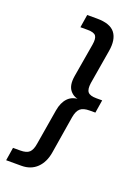

<svg xmlns="http://www.w3.org/2000/svg" viewBox="-154 -642 594 824"><g transform="rotate(20 143.5 -230.5)"><path d="M-16.8 121.7 -7.3 61.8H25.6Q54.7 61.8 67.1 50Q79.5 38.2 83.9 9.7L111 -152.4Q117.2 -189.8 137.3 -210.7Q157.3 -231.7 194.1 -231.7V-229.7Q164.7 -229.7 146.6 -252.1Q128.4 -274.5 136 -319L161.8 -471Q166.8 -500.5 158.1 -512.1Q149.4 -523.7 120.3 -523.7H87.4L96.9 -583H141.8Q202.2 -583 224.7 -553.5Q247.1 -524 237.6 -469.4L211.5 -314Q207.2 -284.4 217 -272.5Q226.9 -260.6 256.1 -260.6H282.6L273.1 -201.3H247.2Q218 -201.3 204.5 -189.4Q190.9 -177.5 185.9 -148L158.2 21.8Q150.7 68.4 123.4 95Q96 121.7 53 121.7Z"/></g></svg>

Font: Rokkitt SemiBold
Style: Italic
Weight: 600
Italic angle: -9°
Designer: Vernon Adams
Foundry: Vernon Adams
Version: Version 3.103